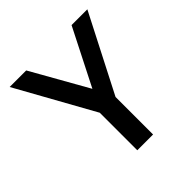

<svg xmlns="http://www.w3.org/2000/svg" viewBox="-168 -755 886 886"><g transform="rotate(-45 275.0 -311.5)"><path d="M233 0V-245L23 -623H131L287 -347L427 -623H530L336 -245V0Z"/></g></svg>

Font: Inconsolata SemiExpanded SemiBold
Style: Regular
Weight: 600
Width: 6
Monospace: yes
Designer: Raph Levien, Cyreal, Brenton Simpson
Foundry: Raph Levien, Cyreal, Google
Version: Version 3.001; ttfautohint (v1.8.2.53-6de2)